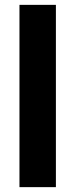

<svg xmlns="http://www.w3.org/2000/svg" viewBox="-20 -770 310 790"><path d="M210 0H60.1V-750H210Z"/></svg>

Font: Glacial Indifference
Style: Bold
Weight: 700
Version: Version 1.001